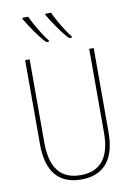

<svg xmlns="http://www.w3.org/2000/svg" viewBox="-103 -1018 759 1092"><g transform="rotate(-10 277.0 -472.0)"><path d="M271 -954H237V-947C262 -904 316 -823 348 -794H363V-802C340 -827 291 -908 271 -954ZM139 -954H105V-947C130 -904 184 -823 216 -794H231V-802C208 -827 159 -908 139 -954ZM475 -228V-714H449V-228C449 -72 379 -15 277 -15C169 -15 105 -79 105 -232V-714H79V-228C79 -66 150 10 277 10C390 10 475 -52 475 -228Z"/></g></svg>

Font: Noto Sans Condensed Thin
Style: Regular
Weight: 100
Width: 3
Designer: Monotype Design Team
Foundry: Monotype Imaging Inc.
Version: Version 2.013